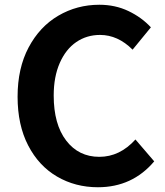

<svg xmlns="http://www.w3.org/2000/svg" viewBox="-20 -774 696 808"><path d="M54 -367Q54 -487 100.5 -574.5Q147 -662 225.5 -708Q304 -754 398 -754Q465 -754 520.5 -727.5Q576 -701 615 -659L538 -565Q476 -627 401 -627Q345 -627 301 -597Q257 -567 231.5 -509Q206 -451 206 -372Q206 -251 258.5 -182.5Q311 -114 398 -114Q484 -114 550 -187L629 -95Q537 14 392 14Q297 14 220 -31Q143 -76 98.5 -162Q54 -248 54 -367Z"/></svg>

Font: Merged Yaku Han JP
Style: Bold
Weight: 700
Designer: Ryoko NISHIZUKA 西塚涼子 (kana, bopomofo & ideographs); Paul D. Hunt (Latin, Greek & Cyrillic); Sandoll Communications 산돌커뮤니
Foundry: Adobe
Version: Version 2.004